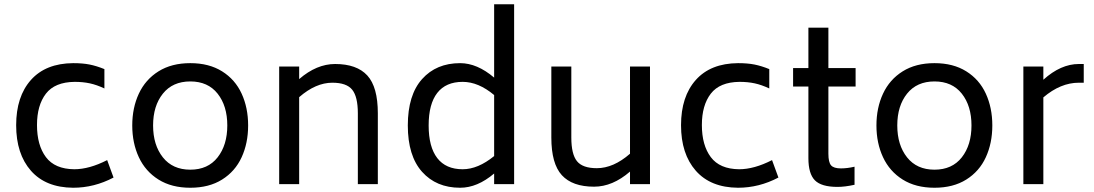

<svg xmlns="http://www.w3.org/2000/svg" viewBox="-20 -866 5147 903"><path d="M56 -277Q56 -412 125.5 -490Q195 -568 324 -569Q369 -569 401.5 -562.5Q434 -556 471 -541V-450Q435 -467 402.5 -474Q370 -481 331 -481Q238 -480 196 -425.5Q154 -371 154 -278Q154 -183 196 -127Q238 -71 329 -70Q400 -70 484 -113L514 -31Q423 17 324 17Q195 16 125.5 -63Q56 -142 56 -277Z M602 -276Q602 -359 633 -425.5Q664 -492 725.5 -530.5Q787 -569 875 -569Q963 -569 1024.5 -530.5Q1086 -492 1116.5 -425.5Q1147 -359 1147 -276Q1147 -193 1116.5 -126.5Q1086 -60 1024.5 -21.5Q963 17 875 17Q787 17 725.5 -21.5Q664 -60 633 -126.5Q602 -193 602 -276ZM1049 -276Q1049 -368 1003.5 -425.5Q958 -483 875 -483Q792 -483 746 -425.5Q700 -368 700 -276Q700 -184 746 -126Q792 -68 875 -68Q958 -68 1003.5 -126Q1049 -184 1049 -276Z M1757 -333V0H1663V-333Q1663 -411 1636.5 -444Q1610 -477 1543 -477Q1465 -477 1387 -409V0H1293V-553H1387V-494Q1469 -565 1556 -565Q1658 -565 1707.5 -511Q1757 -457 1757 -333Z M2398 -846V0H2304V-50Q2225 17 2144 17Q2032 17 1965 -58Q1898 -133 1898 -276Q1898 -419 1965 -494Q2032 -569 2144 -569Q2224 -569 2304 -501V-846ZM2304 -132V-419Q2230 -481 2156 -481Q2077 -481 2036.5 -429Q1996 -377 1996 -276Q1996 -175 2036.5 -122.5Q2077 -70 2156 -70Q2228 -70 2304 -132Z M3037 -553V0H2943V-59Q2861 12 2774 12Q2672 12 2622.5 -42Q2573 -96 2573 -219V-553H2667V-219Q2667 -141 2693.5 -108Q2720 -75 2787 -75Q2865 -75 2943 -143V-553Z M3183 -277Q3183 -412 3252.5 -490Q3322 -568 3451 -569Q3496 -569 3528.5 -562.5Q3561 -556 3598 -541V-450Q3562 -467 3529.5 -474Q3497 -481 3458 -481Q3365 -480 3323 -425.5Q3281 -371 3281 -278Q3281 -183 3323 -127Q3365 -71 3456 -70Q3527 -70 3611 -113L3641 -31Q3550 17 3451 17Q3322 16 3252.5 -63Q3183 -142 3183 -277Z M3876 -459V-143Q3876 -103 3888.5 -88.5Q3901 -74 3935 -74Q3965 -74 3999 -82V3Q3954 13 3919 13Q3843 13 3812.5 -18Q3782 -49 3782 -122V-459H3710V-546H3782V-736H3876V-546H4004V-459Z M4102 -276Q4102 -359 4133 -425.5Q4164 -492 4225.5 -530.5Q4287 -569 4375 -569Q4463 -569 4524.5 -530.5Q4586 -492 4616.5 -425.5Q4647 -359 4647 -276Q4647 -193 4616.5 -126.5Q4586 -60 4524.5 -21.5Q4463 17 4375 17Q4287 17 4225.5 -21.5Q4164 -60 4133 -126.5Q4102 -193 4102 -276ZM4549 -276Q4549 -368 4503.5 -425.5Q4458 -483 4375 -483Q4292 -483 4246 -425.5Q4200 -368 4200 -276Q4200 -184 4246 -126Q4292 -68 4375 -68Q4458 -68 4503.5 -126Q4549 -184 4549 -276Z M5077 -565V-477H5054Q4968 -477 4887 -408V0H4793V-553H4887V-491Q4969 -565 5054 -565Z"/></svg>

Font: Biryani
Style: Regular
Weight: 400
Designer: Dan Reynolds and Mathieu Réguer
Foundry: Dan Reynolds and Mathieu Réguer
Version: Version 1.004; ttfautohint (v1.1) -l 5 -r 5 -G 72 -x 0 -D la